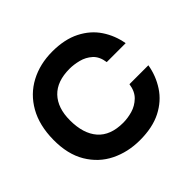

<svg xmlns="http://www.w3.org/2000/svg" viewBox="-146 -730 897 897"><g transform="rotate(-45 302.5 -281.5)"><path d="M302 10Q223 10 158 -22Q93 -54 54.5 -118.5Q16 -183 17 -278Q18 -372 55.5 -438Q93 -504 158 -538.5Q223 -573 305 -573Q386 -573 443 -544Q500 -515 532.5 -466Q565 -417 575 -358H450Q444 -400 420 -421.5Q396 -443 364.5 -451Q333 -459 305 -459Q222 -459 179 -414Q136 -369 136 -287Q136 -199 178 -151Q220 -103 304 -103Q334 -103 365.5 -112Q397 -121 421.5 -144.5Q446 -168 452 -210H577Q567 -150 534 -99.5Q501 -49 443.5 -19.5Q386 10 302 10Z"/></g></svg>

Font: Darker Grotesque ExtraBold
Style: Regular
Weight: 800
Designer: Gabriel Lam
Foundry: TypeRant
Version: Version 1.000;gftools[0.9.28]